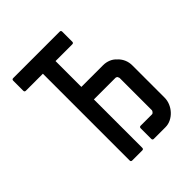

<svg xmlns="http://www.w3.org/2000/svg" viewBox="-209 -911 1030 1030"><g transform="rotate(-45 306.0 -396.0)"><path d="M412 -682H285V-486H450Q472 -486 492.5 -477.5Q513 -469 527 -452V-453Q560 -420 560 -374V-130Q560 -108 551.5 -87.5Q543 -67 528 -50.5Q513 -34 493 -24Q473 -14 451 -14H363Q353 -14 353 -24V-104Q353 -114 363 -114H450Q454 -114 459 -120Q464 -126 464 -130V-374Q464 -377 462 -380.5Q460 -384 459 -387Q458 -388 454.5 -389.5Q451 -391 450 -391H285V-24Q285 -14 275 -14H199Q189 -14 189 -24V-682H60Q50 -682 50 -692V-768Q50 -778 60 -778H412Q422 -778 422 -768V-692Q422 -682 412 -682Z"/></g></svg>

Font: Kanalisirung
Style: Regular
Weight: 500
Designer: Peter Wiegel
Foundry: Peter Wiegel
Version: 1.000